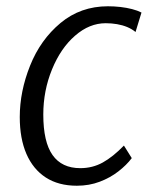

<svg xmlns="http://www.w3.org/2000/svg" viewBox="-20 -584 485 612"><path d="M225 8Q166.5 8 126 -18.2Q85.5 -44.5 64.2 -93.5Q43 -142.5 43 -211Q43 -292.5 76 -375Q109 -457.5 173 -510.8Q237 -564 324 -564Q343.5 -564 363.5 -561.8Q383.5 -559.5 401 -555Q418.5 -550.5 431 -544L412 -482Q400.5 -491.5 385.5 -497.8Q370.5 -504 353 -507Q335.5 -510 317 -510Q291 -510 266.8 -500.2Q242.5 -490.5 219 -470Q173.5 -430.5 145.8 -362.8Q118 -295 118 -219Q118 -131.5 147.5 -89.8Q177 -48 236 -48Q275 -48 307.5 -66Q340 -84 375 -120L400 -80Q383.5 -58 357.5 -37.8Q331.5 -17.5 298 -4.8Q264.5 8 225 8Z"/></svg>

Font: Koeln Type Sans Light
Style: Italic
Weight: 300
Italic angle: -7.5°
Designer: Eben Sorkin
Foundry: Eben Sorkin
Version: Version 2.001